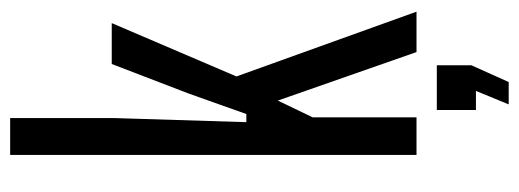

<svg xmlns="http://www.w3.org/2000/svg" viewBox="-342 -498 1022 378"><g transform="rotate(-90 169.0 -309.0)"><path d="M53 0V-800H125.5V-593L117.5 -335H133.5L174 -449L232 -600H312.5L207.5 -354.5L335 0H255.5L160 -273L127 -204.5V0ZM152.5 181.5 179 117H141.5V40H229.5V108L196.5 181.5Z"/></g></svg>

Font: Big Shoulders Display Thin Medium
Style: Regular
Weight: 500
Version: Version 2.002